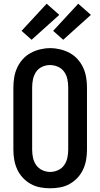

<svg xmlns="http://www.w3.org/2000/svg" viewBox="-20 -1005 540 1033"><path d="M250 8Q223 8 196 3Q169 -2 145 -15.5Q121 -29 102.5 -49Q84 -69 72.5 -94Q61 -119 56.5 -146Q52 -173 52 -200V-535Q52 -562 56.5 -589Q61 -616 72.5 -641Q84 -666 102.5 -686.5Q121 -707 145 -720Q169 -733 196 -739.5Q223 -746 250 -746Q277 -746 304 -739.5Q331 -733 355 -720Q379 -707 397.5 -686.5Q416 -666 427.5 -641Q439 -616 443.5 -589Q448 -562 448 -535V-200Q448 -173 443.5 -146Q439 -119 427.5 -94Q416 -69 397.5 -49Q379 -29 355 -15.5Q331 -2 304 3Q277 8 250 8ZM250 -80Q272 -80 292.5 -89.5Q313 -99 325.5 -117Q338 -135 342.5 -156.5Q347 -178 347 -200V-535Q347 -557 342.5 -579Q338 -601 325 -619Q312 -637 291.5 -646Q271 -655 249 -655Q227 -655 206.5 -645.5Q186 -636 174 -618Q162 -600 157.5 -578.5Q153 -557 153 -535V-200Q153 -178 157.5 -156.5Q162 -135 174.5 -117Q187 -99 207.5 -89.5Q228 -80 250 -80ZM320 -791 266 -839 401 -985 469 -925ZM150 -791 96 -839 231 -985 299 -925Z"/></svg>

Font: Zed Mono Semibold
Style: Regular
Weight: 600
Monospace: yes
Designer: Belleve Invis
Foundry: Belleve Invis
Version: Version 1.0.0; ttfautohint (v1.8.4)